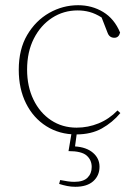

<svg xmlns="http://www.w3.org/2000/svg" viewBox="-20 -503 528 737"><path d="M272 13Q208 13 158 -18.5Q108 -50 80 -106Q52 -162 52 -235Q52 -314 84.5 -369Q117 -424 169 -453.5Q221 -483 280 -483Q333 -483 376 -457Q419 -431 441 -378Q436 -358 419 -358Q400 -358 393 -377L370 -436Q346 -451 324 -457Q302 -463 278 -463Q224 -463 180 -434.5Q136 -406 110 -355Q84 -304 84 -236Q84 -171 108.5 -120.5Q133 -70 176 -41.5Q219 -13 274 -13Q318 -13 358.5 -29.5Q399 -46 431 -79L442 -69Q412 -33 371 -10Q330 13 272 13ZM243 77 256 0H276L268 59Q312 62 337 83.5Q362 105 362 137Q362 171 338 192.5Q314 214 269 214Q253 214 238 211Q223 208 207 203L211 188Q226 191 239.5 193Q253 195 265 195Q300 195 316 179Q332 163 332 138Q332 111 312.5 94Q293 77 243 77Z"/></svg>

Font: Source Serif Pro ExtraLight
Style: Regular
Weight: 200
Designer: Frank Grießhammer
Foundry: Adobe Systems Incorporated
Version: Version 3.001;hotconv 1.0.111;makeotfexe 2.5.65597